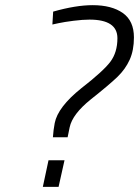

<svg xmlns="http://www.w3.org/2000/svg" viewBox="-20 -725 539 744"><path d="M207 -1 230 -104H168L146 -1ZM499 -580C499 -622.7 484.7 -654.2 456 -674.5C427.3 -694.8 388.3 -705 339 -705C295.7 -705 244.7 -696.7 186 -680L183 -630L206 -635C221.3 -638.3 241 -641.5 265 -644.5C289 -647.5 309.7 -649 327 -649C399 -649 435 -625 435 -577C435 -540.3 425.8 -509.8 407.5 -485.5C389.2 -461.2 351.7 -427 295 -383C234.3 -334.3 200 -289.3 192 -248C188.7 -230.7 186.3 -212.3 185 -193H242L250 -232C257.3 -266 284.7 -302 332 -340C380 -378 414.3 -407 435 -427C455.7 -447 471.5 -469.2 482.5 -493.5C493.5 -517.8 499 -546.7 499 -580Z"/></svg>

Font: RazerF5 Light
Style: Italic
Weight: 300
Foundry: Razer Inc.
Version: Version 2